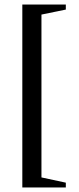

<svg xmlns="http://www.w3.org/2000/svg" viewBox="-20 -713 345 843"><path d="M269 -693V-671L162 -649V66L269 89V110H78V-693Z"/></svg>

Font: Ancizar Serif Light
Style: Regular
Weight: 400
Version: Version 8.100